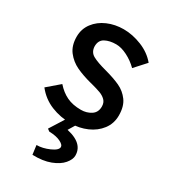

<svg xmlns="http://www.w3.org/2000/svg" viewBox="-190 -631 859 970"><g transform="rotate(30 239.5 -146.0)"><path d="M246 -451Q208 -451 182 -437Q156 -423 156 -388Q157 -355 183.5 -340Q210 -325 267 -310Q319 -296 354.5 -279.5Q390 -263 413.5 -231Q437 -199 437 -146Q437 -99 410 -63.5Q383 -28 339 -9Q295 10 247 10Q185 10 131 -12Q77 -34 40 -81L110 -141Q139 -108 173.5 -91.5Q208 -75 256 -75Q289 -75 314.5 -91.5Q340 -108 340 -142Q340 -165 326.5 -178.5Q313 -192 293 -199.5Q273 -207 235 -217H234Q180 -231 142 -249Q104 -267 78.5 -300Q53 -333 53 -385Q53 -430 79 -464.5Q105 -499 148 -517.5Q191 -536 241 -536Q293 -536 346.5 -514.5Q400 -493 434 -452L375 -387Q347 -415 311.5 -433Q276 -451 246 -451ZM232 -24H291L218 97L160 90ZM158 244 151 191Q186 191 224.5 174Q263 157 263 138Q263 125 238.5 113Q214 101 173 100L161 91L160 90L219 41Q348 58 348 139Q348 162 326.5 187.5Q305 213 262 229.5Q219 246 158 244Z"/></g></svg>

Font: Lexend
Style: Regular
Weight: 400
Designer: Thomas Jockin
Foundry: Lexend
Version: Version 1.000